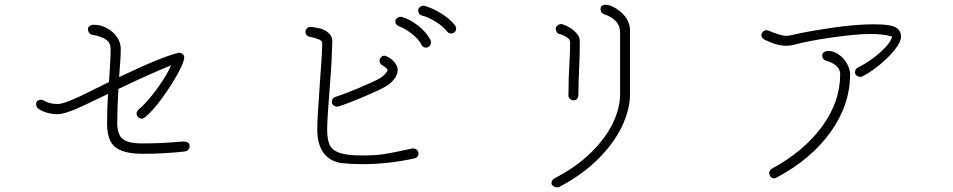

<svg xmlns="http://www.w3.org/2000/svg" viewBox="-20 -789 4040 814"><path d="M784 -170Q784 -161 778.5 -154.5Q773 -148 765 -147Q679 -137 585 -137Q505 -137 469.5 -164.5Q434 -192 434 -265Q434 -327 438 -391Q418 -382 382 -364Q319 -333 282 -319Q245 -305 225 -305Q178 -305 144 -327Q133 -335 133 -348Q133 -357 139 -361.5Q145 -366 154 -366Q161 -366 167 -362Q190 -348 225 -348Q256 -348 363 -402Q370 -405 378 -409.5Q386 -414 396 -418Q426 -434 442 -441Q449 -532 449 -581Q449 -607 430.5 -620.5Q412 -634 370 -642Q362 -643 357.5 -650Q353 -657 353 -666Q353 -674 360.5 -679Q368 -684 378 -684Q406 -684 432.5 -670Q459 -656 475.5 -632.5Q492 -609 492 -581Q492 -547 485 -462Q660 -546 736 -565H740Q748 -565 754.5 -559.5Q761 -554 761 -546Q761 -526 732.5 -474.5Q704 -423 665 -370Q626 -317 595 -292Q592 -290 588.5 -288Q585 -286 581 -286Q572 -286 565.5 -292.5Q559 -299 559 -308Q559 -316 566 -323Q605 -356 647.5 -415Q690 -474 705 -512Q621 -478 482 -412Q477 -327 477 -268Q477 -219 500 -200Q523 -181 581 -181Q661 -181 717 -186Q746 -189 760 -189Q770 -189 777 -184.5Q784 -180 784 -170Z M1434 -97Q1382 -102 1353.5 -138.5Q1325 -175 1325 -241Q1325 -283 1335 -420Q1346 -567 1346 -606Q1346 -616 1332 -622Q1318 -628 1294 -633Q1286 -634 1280.5 -640Q1275 -646 1275 -654Q1275 -662 1281 -668.5Q1287 -675 1295 -675Q1304 -675 1329 -670Q1353 -666 1371 -651Q1389 -636 1389 -614Q1388 -584 1385.5 -530.5Q1383 -477 1378 -420Q1367 -282 1367 -240Q1367 -198 1377.5 -175Q1388 -152 1419.5 -141Q1451 -130 1514 -130Q1571 -130 1607.5 -135.5Q1644 -141 1726 -159Q1728 -160 1732 -160Q1741 -159 1747.5 -153.5Q1754 -148 1754 -138Q1754 -121 1735 -117Q1624 -93 1517 -93Q1474 -93 1434 -97ZM1387 -357Q1387 -374 1404 -379Q1442 -391 1505 -417.5Q1568 -444 1592 -458Q1602 -464 1612.5 -475Q1623 -486 1623 -492Q1623 -499 1600 -513Q1589 -519 1589 -532Q1589 -539 1594.5 -545.5Q1600 -552 1609 -553Q1614 -553 1620 -550Q1642 -539 1654 -523Q1666 -507 1666 -493Q1666 -473 1651.5 -454Q1637 -435 1616 -423Q1589 -407 1521.5 -378.5Q1454 -350 1416 -338Q1414 -337 1408 -337Q1401 -337 1394 -342.5Q1387 -348 1387 -357ZM1876 -655Q1858 -678 1827 -697Q1796 -716 1770 -723Q1753 -727 1753 -746Q1753 -753 1759.5 -758.5Q1766 -764 1774 -765Q1779 -765 1781 -764Q1813 -755 1849 -733Q1885 -711 1909 -682Q1912 -678 1914 -669Q1914 -659 1907.5 -653Q1901 -647 1893 -647Q1882 -647 1876 -655ZM1767 -599Q1755 -623 1727 -645Q1699 -667 1673 -677Q1656 -683 1656 -699Q1656 -707 1663.5 -712.5Q1671 -718 1679 -718Q1684 -718 1690 -715Q1721 -705 1753 -680Q1785 -655 1803 -623Q1807 -617 1807 -610Q1807 -599 1800.5 -593Q1794 -587 1786 -587Q1774 -587 1767 -599Z M2318 -11Q2318 -27 2333 -34Q2425 -82 2487 -143.5Q2549 -205 2579 -268.5Q2609 -332 2609 -390V-650Q2609 -681 2590 -700Q2571 -719 2545 -727Q2526 -733 2526 -750Q2526 -761 2532.5 -765Q2539 -769 2546 -769Q2551 -769 2561 -767Q2593 -758 2622 -728.5Q2651 -699 2651 -658V-390Q2651 -326 2617.5 -254.5Q2584 -183 2516.5 -115.5Q2449 -48 2352 3Q2348 5 2339 5Q2332 5 2325 -0.5Q2318 -6 2318 -11ZM2390 -383Q2390 -460 2395 -538Q2397 -567 2397 -612Q2397 -623 2381 -632.5Q2365 -642 2351 -645Q2345 -646 2340.5 -653Q2336 -660 2336 -667Q2336 -675 2343.5 -681Q2351 -687 2358 -687Q2363 -687 2365 -686Q2393 -677 2415.5 -657Q2438 -637 2438 -616Q2438 -559 2437 -544Q2432 -427 2432 -388Q2432 -364 2411 -364Q2403 -364 2396.5 -369.5Q2390 -375 2390 -383Z M3800 -634Q3800 -611 3772.5 -577Q3745 -543 3706 -511.5Q3667 -480 3637 -466Q3633 -463 3628 -463Q3621 -463 3613 -468Q3605 -473 3605 -481Q3605 -490 3607.5 -494.5Q3610 -499 3618 -503Q3670 -529 3714 -569Q3758 -609 3762 -634Q3725 -645 3670 -645Q3611 -645 3506.5 -630Q3402 -615 3346 -599Q3331 -595 3313 -595Q3273 -595 3221 -621Q3208 -628 3208 -641Q3209 -649 3215 -655Q3221 -661 3229 -661Q3232 -661 3238 -659Q3289 -638 3312 -637Q3323 -637 3335 -640Q3393 -654 3499.5 -670Q3606 -686 3684 -686Q3723 -686 3748 -682Q3773 -678 3785 -668Q3800 -655 3800 -634ZM3584 -474Q3584 -345 3501.5 -229.5Q3419 -114 3272 -36Q3268 -33 3262 -33Q3249 -33 3244 -45Q3241 -51 3241 -57Q3242 -66 3251 -73Q3389 -148 3465.5 -253Q3542 -358 3542 -474Q3542 -514 3484 -531Q3466 -536 3466 -555Q3466 -563 3473.5 -568Q3481 -573 3491 -573Q3515 -573 3536.5 -557.5Q3558 -542 3571 -519Q3584 -496 3584 -474Z"/></svg>

Font: Tsukimi Rounded Light
Style: Regular
Weight: 300
Designer: Takashi Funayama
Foundry: Takashi Funayama
Version: Version 1.032; ttfautohint (v1.8.3)